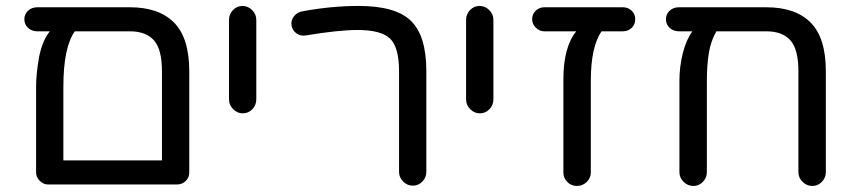

<svg xmlns="http://www.w3.org/2000/svg" viewBox="-20 -614 2852 639"><path d="M609.9 -377V-40Q609.9 -22.9 597.9 -11.5Q585.9 0 568.8 0H140.1Q124.5 0 112.3 -12.2Q100.1 -24.4 100.1 -40V-325.2Q100.1 -370.1 110.8 -428.2Q122.1 -481 146 -509.8H104Q85.9 -509.8 73.5 -521.2Q61 -532.7 61 -549.8Q61 -566.9 73.5 -578.4Q85.9 -589.8 104 -589.8H412.1Q508.8 -589.8 559.3 -538.8Q609.9 -487.8 609.9 -377ZM519 -80.1V-377Q519 -449.7 492.4 -479.7Q465.8 -509.8 412.1 -509.8H229Q190.9 -456.1 190.9 -325.2V-80.1Z M833 -547.9V-283.2Q833 -264.2 819.8 -250.5Q806.6 -236.8 788.1 -236.8Q769.5 -236.8 755.9 -250.7Q742.2 -264.6 742.2 -283.2V-547.9Q742.2 -566.9 755.4 -580.6Q768.6 -594.2 787.1 -594.2Q805.7 -594.2 819.3 -580.3Q833 -566.4 833 -547.9Z M950.2 -529.8Q947.8 -545.9 958.3 -559.6Q968.8 -573.2 985.8 -576.2Q1082 -594.2 1173.8 -594.2Q1296.9 -594.2 1347.9 -544.4Q1398.9 -494.6 1398.9 -377V-42Q1398.9 -23.4 1385.7 -9.8Q1372.6 3.9 1354 3.9Q1335.4 3.9 1321.8 -9.8Q1308.1 -23.4 1308.1 -42V-377Q1308.1 -456.1 1278.6 -485.1Q1249 -514.2 1169.9 -514.2Q1106.4 -514.2 998 -496.1Q980 -493.2 966.6 -502.9Q953.1 -512.7 950.2 -529.8Z M1622.1 -547.9V-283.2Q1622.1 -264.2 1608.9 -250.5Q1595.7 -236.8 1577.1 -236.8Q1558.6 -236.8 1544.9 -250.7Q1531.2 -264.6 1531.2 -283.2V-547.9Q1531.2 -566.9 1544.4 -580.6Q1557.6 -594.2 1576.2 -594.2Q1594.7 -594.2 1608.4 -580.3Q1622.1 -566.4 1622.1 -547.9Z M2053.2 -509.8H1981.9Q1946.3 -457.5 1946.3 -345.2V-40Q1946.3 -21.5 1932.6 -8.3Q1918.9 4.9 1899.9 4.9Q1881.3 4.9 1868.2 -8.3Q1855 -21.5 1855 -40V-349.1Q1855 -457.5 1897.9 -509.8H1791Q1775.4 -509.8 1763.2 -522Q1751 -534.2 1751 -549.8Q1751 -566.9 1762.9 -578.4Q1774.9 -589.8 1791 -589.8H2053.2Q2070.3 -589.8 2082.3 -578.4Q2094.2 -566.9 2094.2 -549.8Q2094.2 -532.7 2082.3 -521.2Q2070.3 -509.8 2053.2 -509.8Z M2728.5 -377V-41Q2728.5 -22.5 2715.3 -8.8Q2702.1 4.9 2683.6 4.9Q2665 4.9 2651.1 -8.8Q2637.2 -22.5 2637.2 -41V-377Q2637.2 -449.7 2610.6 -479.7Q2584 -509.8 2530.3 -509.8H2364.3Q2346.2 -479 2339.4 -439.2Q2332.5 -399.4 2332.5 -339.8V-41Q2332.5 -22.5 2319.3 -8.8Q2306.2 4.9 2287.6 4.9Q2269 4.9 2255.1 -8.8Q2241.2 -22.5 2241.2 -41V-345.2Q2241.2 -391.6 2252.4 -436.5Q2263.7 -481.4 2284.2 -509.8H2239.3Q2221.2 -509.8 2208.7 -521.2Q2196.3 -532.7 2196.3 -549.8Q2196.3 -566.9 2208.7 -578.4Q2221.2 -589.8 2239.3 -589.8H2530.3Q2627.4 -589.8 2678 -538.8Q2728.5 -487.8 2728.5 -377Z"/></svg>

Font: Aka-Acid-Varela
Style: Regular
Weight: 400
Designer: Joe Prince, Avraham Cornfeld, Cyberella
Foundry: Joe Prince, Avraham Cornfeld, Cyberella
Version: Version 2.000; ttfautohint (v1.5.33-1714) -l 8 -r 50 -G 200 